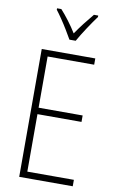

<svg xmlns="http://www.w3.org/2000/svg" viewBox="-102 -1003 640 1056"><g transform="rotate(10 217.5 -474.5)"><path d="M383 0H84V-714H383V-679H123V-393H369V-357H123V-36H383ZM225 -791Q212 -814 195 -842Q178 -870 160 -896.5Q142 -923 128 -941V-949H152Q174 -925 198.5 -892.5Q223 -860 242 -829Q264 -861 286 -889.5Q308 -918 334 -949H358V-941Q335 -910 307 -867.5Q279 -825 260 -791Z"/></g></svg>

Font: Noto Sans Lao Looped Condensed ExtraLight
Style: Regular
Weight: 200
Width: 3
Designer: Mark Frömberg, Ben Mitchell
Foundry: The Fontpad Ltd
Version: Version 1.002; ttfautohint (v1.8.4.7-5d5b)